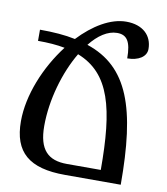

<svg xmlns="http://www.w3.org/2000/svg" viewBox="-82 -796 750 864"><g transform="rotate(10 293.0 -363.5)"><path d="M528 0C528 -349 466 -529 271 -594C308 -641 351 -670 394 -670C438 -670 458 -643 458 -565C508 -565 545 -587 545 -623C545 -685 501 -727 426 -727C354 -727 277 -680 211 -610C164 -620 110 -624 49 -624V-573C95 -573 136 -570 172 -563C92 -459 36 -323 36 -204C36 -62 109 0 273 0ZM273 -50C187 -50 143 -92 143 -201C143 -320 181 -451 237 -545C390 -485 428 -330 428 -50Z"/></g></svg>

Font: Noto Serif Armenian ExtraCondensed SemiBold
Style: Regular
Weight: 600
Width: 2
Designer: Monotype Design Team
Foundry: Monotype Imaging Inc.
Version: Version 2.008